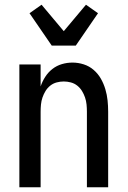

<svg xmlns="http://www.w3.org/2000/svg" viewBox="-20 -793 540 813"><path d="M62 0V-520H152V-427Q159 -448 171.5 -467.5Q184 -487 202 -501Q220 -515 242 -521.5Q264 -528 287 -528Q311 -528 334.5 -520.5Q358 -513 376.5 -497Q395 -481 407 -460Q419 -439 426 -415.5Q433 -392 435.5 -368Q438 -344 438 -320V0H348V-320Q348 -335 346.5 -350.5Q345 -366 340 -380.5Q335 -395 327 -408Q319 -421 307 -430.5Q295 -440 280 -444Q265 -448 250 -448Q235 -448 220 -444Q205 -440 193 -430.5Q181 -421 173 -408Q165 -395 160 -380.5Q155 -366 153.5 -350.5Q152 -335 152 -320V0ZM199 -600 105 -737 156 -773 250 -661 344 -773 395 -737 301 -600Z"/></svg>

Font: Iosevka Medium
Style: Regular
Weight: 500
Monospace: yes
Designer: Belleve Invis
Foundry: Belleve Invis
Version: Version 32.5.0; ttfautohint (v1.8.4)